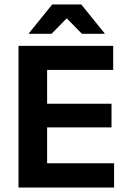

<svg xmlns="http://www.w3.org/2000/svg" viewBox="-20 -846 578 866"><path d="M63.5 0V-639H192.5V0ZM102 0V-109.5H494.5V0ZM138.5 -271.5V-378H483V-271.5ZM101.5 -530.5V-639H490.5V-530.5ZM215.5 -826H346.5L452 -695.5V-693.5H349.5L283 -761.5H279L212.5 -693.5H110V-695.5Z"/></svg>

Font: Anek Odia Medium SemiBold
Style: Regular
Weight: 600
Version: Version 1.003